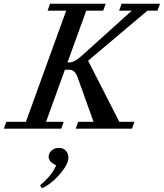

<svg xmlns="http://www.w3.org/2000/svg" viewBox="-74 -683 869 1019"><path d="M-53.7 0 -40 -36.6H63.5L277.3 -626.5H178.7L191.4 -663.1H486.8L473.6 -626.5H383.8L284.2 -351.6H295.4Q320.8 -351.6 362.8 -389.6L625.5 -626.5H558.1L571.3 -663.1H775.4L761.7 -626.5H708.5L393.6 -360.8L559.1 -36.6H639.6L626.5 0H327.6L341.3 -36.6H422.4L337.9 -272.5Q330.6 -293 319.8 -303Q309.1 -313 291.5 -313H270.5L170.4 -36.6H264.2L251 0ZM148.4 315.9 138.7 300.3Q202.1 248 224.1 194.3Q184.1 176.3 184.1 149.4Q184.1 129.4 200.2 115.5Q216.3 101.6 238.3 101.6Q261.2 101.6 275.1 116.5Q289.1 131.3 289.1 152.3Q289.1 185.5 252.4 230.5Q233.4 255.9 203.9 280.5Q174.3 305.2 148.4 315.9Z"/></svg>

Font: Elstob 8pt Medium
Style: Italic
Weight: 500
Italic angle: -20°
Designer: Peter S. Baker
Version: Version 1.015